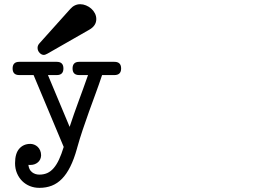

<svg xmlns="http://www.w3.org/2000/svg" viewBox="-20 -718 1244 921"><path d="M469.7 -357.9Q455.1 -314 439 -270.3Q422.9 -226.6 407.2 -183.1Q391.6 -139.6 377 -96.2Q362.3 -52.7 350.1 -8.8L349.1 -4.9Q335 45.9 317.1 81.5Q299.3 117.2 277.3 139.6Q255.4 162.1 228.5 172.6Q201.7 183.1 168.9 183.1Q144.5 183.1 123.3 174.6Q102.1 166 86.4 150.4Q70.8 134.8 61.5 113Q52.2 91.3 52.2 64.9Q52.2 18.1 72.5 -4.9Q92.8 -27.8 125.5 -27.8Q134.8 -27.8 144 -24.2Q153.3 -20.5 160.6 -13.7Q168 -6.8 172.6 3.7Q177.2 14.2 177.2 27.3Q176.3 48.3 161.6 60.8Q147 73.2 125.5 73.2H120.6Q118.7 73.2 116.2 72.8Q118.7 96.2 133.5 107.9Q148.4 119.6 168.9 119.6Q189.9 119.6 206.8 112.1Q223.6 104.5 237.5 88.4Q251.5 72.3 263.2 47.1Q274.9 22 285.6 -13.2L141.1 -357.9H72.3Q40.5 -357.9 40.5 -389.6Q40.5 -421.4 72.3 -421.4H252.4Q284.2 -421.4 284.2 -389.6Q284.2 -357.9 252.4 -357.9H210L314 -109.4Q324.2 -140.6 334.7 -170.4Q345.2 -200.2 356.2 -230.2Q367.2 -260.3 378.7 -291.7Q390.1 -323.2 402.3 -357.9H359.9Q328.1 -357.9 328.1 -389.6Q328.1 -421.4 359.9 -421.4H528.8Q561 -421.4 561 -389.6Q561 -357.9 528.8 -357.9ZM169.4 -510.3 316.9 -674.8Q337.4 -697.8 364.7 -697.8Q378.9 -697.8 392.6 -692.1Q406.2 -686.5 417.2 -677Q428.2 -667.5 435.1 -654.3Q441.9 -641.1 441.9 -626.5Q441.9 -594.7 408.7 -575.7L208 -460.9Q202.6 -458 198.2 -456.3Q193.8 -454.6 189.5 -454.6Q185.1 -454.6 179.9 -457Q174.8 -459.5 170.4 -463.9Q166 -468.3 163.1 -474.6Q160.2 -481 160.2 -488.3Q160.2 -500.5 169.4 -510.3Z"/></svg>

Font: Erica Type
Style: Italic
Weight: 400
Monospace: yes
Designer: Peter Wiegel
Foundry: Peter Wiegel
Version: Version 1.000 2010 initial release